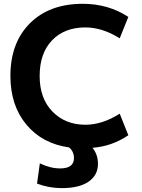

<svg xmlns="http://www.w3.org/2000/svg" viewBox="-20 -761 742 1000"><path d="M461.9 8.8Q490.2 43.9 490.2 92.8Q490.2 151.4 441.4 185.1Q392.6 218.8 301.8 218.8Q234.4 218.8 172.9 195.3L187.5 89.8Q242.2 116.2 293 116.2Q365.2 116.2 365.2 62.5Q365.2 28.3 339.8 6.8Q200.2 -12.7 117.2 -112.3Q34.2 -211.9 34.2 -365.2Q34.2 -538.1 135.7 -639.6Q237.3 -741.2 411.1 -741.2Q543.9 -741.2 648.4 -672.9L603.5 -561.5Q512.7 -618.2 424.8 -618.2Q315.4 -618.2 251 -550.8Q186.5 -483.4 186.5 -365.2Q186.5 -248 253.4 -179.7Q320.3 -111.3 424.8 -111.3Q512.7 -111.3 603.5 -168.9L648.4 -56.6Q563.5 1 461.9 8.8Z"/></svg>

Font: Nasu
Style: Bold
Weight: 700
Designer: Ryoko NISHIZUKA (kana &amp; ideographs); Paul D. Hunt (Latin, Greek &amp; Cyrillic); Wenlong ZHANG (bopomofo); Sandoll C
Version: Version 2014.1215